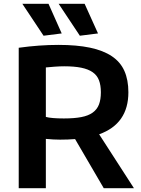

<svg xmlns="http://www.w3.org/2000/svg" viewBox="-20 -985 738 1005"><path d="M373 -257Q337 -254 295 -254Q282 -254 259 -255Q236 -256 220 -258V0H78V-735Q186 -750 286 -750Q382 -750 451 -735.5Q520 -721 565 -691Q610 -661 631 -614Q652 -567 652 -502Q652 -337 499 -282L681 0H523ZM314 -365Q368 -365 405 -372Q442 -379 465 -395.5Q488 -412 498 -438Q508 -464 508 -502Q508 -539 498 -565Q488 -591 465 -607Q442 -623 405.5 -630.5Q369 -638 316 -638Q294 -638 266.5 -636Q239 -634 220 -632V-373Q234 -369 258.5 -367Q283 -365 314 -365ZM208 -798 97 -965H234L303 -810ZM398 -798 287 -965H423L493 -810Z"/></svg>

Font: Encode Sans Normal
Style: SemiBold
Weight: 600
Designer: Pablo Impallari, Andres Torresi
Foundry: Pablo Impallari, Andres Torresi
Version: Version 1.000; ttfautohint (v1.00) -l 8 -r 50 -G 200 -x 14 -